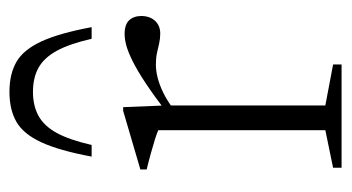

<svg xmlns="http://www.w3.org/2000/svg" viewBox="-184 -540 725 396"><g transform="rotate(-90 178.0 -342.5)"><path d="M305.5 -447.5Q325 -447.5 333.8 -438Q342.5 -428.5 342.5 -413Q342.5 -396 332.8 -385Q323 -374 306 -374Q296 -374 286.2 -376.2Q276.5 -378.5 266 -380.8Q255.5 -383 242 -383Q230 -383 215.8 -379.5Q201.5 -376 185.2 -368.2Q169 -360.5 151 -347L141.5 -359Q177.5 -386.5 203.5 -403.8Q229.5 -421 248.5 -430.5Q267.5 -440 281 -443.8Q294.5 -447.5 305.5 -447.5ZM158 -364V-33.5L242.5 -17.5V0H29.5V-17.5L107 -33.5V-378Q100.5 -381 88.5 -384.8Q76.5 -388.5 60.5 -393Q44.5 -397.5 26 -402V-415L147 -450.5H154.5ZM186 -636.5Q157.5 -636.5 136.8 -625.2Q116 -614 101.5 -587.8Q87 -561.5 76.5 -515.5H52.5Q65 -582.5 82 -619.2Q99 -656 124 -670.5Q149 -685 186 -685Q223 -685 248 -670.5Q273 -656 290 -619.2Q307 -582.5 319.5 -515.5H295.5Q285 -561.5 270.5 -587.8Q256 -614 235.5 -625.2Q215 -636.5 186 -636.5Z"/></g></svg>

Font: Newsreader 16pt 16pt Light
Style: Regular
Weight: 300
Version: Version 1.003